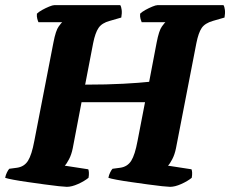

<svg xmlns="http://www.w3.org/2000/svg" viewBox="-36 -724 892 744"><path d="M223 0Q216 0 192 -2.5Q168 -5 136 -9.5Q104 -14 72 -18.5Q40 -23 16 -27.5Q-8 -32 -16 -35Q-14 -46 -9 -56Q-4 -66 0 -70L30 -74Q58 -78 72.5 -101Q87 -124 97 -178L171 -559Q180 -606 191.5 -621.5Q203 -637 205 -638H113Q111 -642 108.5 -651Q106 -660 107 -671Q114 -678 127.5 -685.5Q141 -693 154.5 -698.5Q168 -704 174 -704H430Q434 -698 435.5 -685.5Q437 -673 434 -656L389 -643Q359 -635 346 -616Q333 -597 325 -557L294 -396Q378 -396 442 -399.5Q506 -403 542 -407L571 -559Q580 -606 591.5 -621.5Q603 -637 605 -638H513Q511 -642 508.5 -651Q506 -660 507 -671Q514 -678 527.5 -685.5Q541 -693 554.5 -698.5Q568 -704 574 -704H830Q834 -698 835.5 -685.5Q837 -673 834 -656L789 -643Q758 -634 745.5 -615.5Q733 -597 725 -557L646 -150Q641 -125 631.5 -107Q622 -89 615 -82L706 -68Q708 -64 708.5 -55Q709 -46 707 -35Q691 -22 666.5 -11Q642 0 623 0Q616 0 592 -2.5Q568 -5 536 -9.5Q504 -14 472 -18.5Q440 -23 416 -27.5Q392 -32 384 -35Q386 -46 391 -56Q396 -66 400 -70L430 -74Q458 -78 472.5 -101Q487 -124 497 -178L526 -328H280L246 -150Q241 -125 231.5 -107Q222 -89 215 -82L306 -68Q308 -64 308.5 -55Q309 -46 307 -35Q291 -22 266.5 -11Q242 0 223 0Z"/></svg>

Font: Texturina 72pt 72pt Black
Style: Italic
Weight: 900
Italic angle: -11°
Designer: Guillermo Torres Carreño
Foundry: Omnibus-Type
Version: Version 1.002; ttfautohint (v1.8.3)